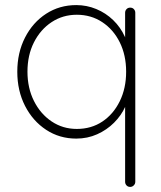

<svg xmlns="http://www.w3.org/2000/svg" viewBox="-20 -535 635 755"><path d="M492 -505Q501 -505 506.5 -499Q512 -493 512 -485V180Q512 188 506 194Q500 200 492 200Q483 200 477.5 194Q472 188 472 180V-162L488 -184Q488 -150 472.5 -115.5Q457 -81 428.5 -52.5Q400 -24 362 -7Q324 10 280 10Q214 10 161.5 -24.5Q109 -59 78.5 -118.5Q48 -178 48 -253Q48 -328 78.5 -387.5Q109 -447 161.5 -481Q214 -515 280 -515Q321 -515 358.5 -499.5Q396 -484 425 -456Q454 -428 471 -390.5Q488 -353 488 -309L472 -334V-485Q472 -493 477.5 -499Q483 -505 492 -505ZM282 -28Q339 -28 382.5 -57Q426 -86 451 -137Q476 -188 476 -253Q476 -318 451 -368.5Q426 -419 382 -448Q338 -477 282 -477Q227 -477 183 -448Q139 -419 113.5 -368.5Q88 -318 88 -253Q88 -189 113.5 -138Q139 -87 183 -57.5Q227 -28 282 -28Z"/></svg>

Font: Quicksand Variable Light
Style: Regular
Weight: 300
Designer: Andrew Paglinawan
Foundry: Andrew Paglinawan
Version: Version 3.004